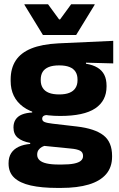

<svg xmlns="http://www.w3.org/2000/svg" viewBox="-20 -708 571 919"><path d="M268.5 -153Q150 -153 90.5 -197Q31 -241 31 -320.5V-327Q31 -381 55.2 -418.2Q79.5 -455.5 130 -476Q180.5 -496.5 259.5 -500.5L522 -512.5V-404.5L391.5 -408V-403Q425 -397.5 446.8 -384.2Q468.5 -371 479.2 -349.8Q490 -328.5 490 -297.5V-294Q490 -225.5 435.8 -189.2Q381.5 -153 268.5 -153ZM261 79.5H276Q312 79.5 334.2 75Q356.5 70.5 367 61.5Q377.5 52.5 377.5 39V38Q377.5 20.5 362.8 13Q348 5.5 318.5 3L173.5 -11.5L207 -13.5Q192 -11 181.2 -5Q170.5 1 164.2 10Q158 19 158 32V33Q158 48 169 58.5Q180 69 202.8 74.2Q225.5 79.5 261 79.5ZM253.5 191.5Q179.5 191.5 127.2 179.8Q75 168 48 142.5Q21 117 21 75V73Q21 44.5 33.5 25Q46 5.5 69.5 -5.5Q93 -16.5 124.5 -19V-24Q86 -31 65.2 -48.5Q44.5 -66 44.5 -97.5V-98Q44.5 -120.5 54.8 -136Q65 -151.5 85 -159.8Q105 -168 134 -169.5V-186L247 -157.5L214 -158Q196.5 -158 189.2 -153.5Q182 -149 182 -140V-139.5Q182 -128.5 193.8 -123.8Q205.5 -119 232 -116L348.5 -102.5Q433.5 -92.5 475 -60.5Q516.5 -28.5 516.5 38.5V41.5Q516.5 92.5 487.8 125.8Q459 159 404.8 175.2Q350.5 191.5 272.5 191.5ZM263.5 -256Q293 -256 312.2 -263.8Q331.5 -271.5 341.2 -286.8Q351 -302 351 -323.5V-328Q351 -349.5 341.5 -364.5Q332 -379.5 312.8 -387.2Q293.5 -395 263.5 -395H263Q232.5 -395 213 -387Q193.5 -379 184.2 -364Q175 -349 175 -327.5V-323.5Q175 -302 184.8 -286.8Q194.5 -271.5 214 -263.8Q233.5 -256 263.5 -256ZM185.5 -540.5 97 -685V-687.5H210L263 -615H267.5L320.5 -687.5H433V-685L344.5 -540.5Z"/></svg>

Font: Anek Latin
Style: Bold
Weight: 700
Designer: Yesha Goshar
Foundry: Ek Type
Version: Version 1.003